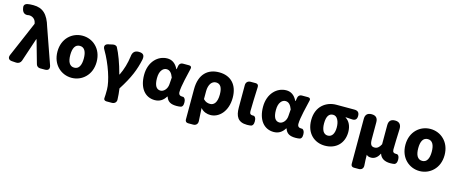

<svg xmlns="http://www.w3.org/2000/svg" viewBox="-50 -1622 6294 2632"><g transform="rotate(15 3096.5 -305.5)"><path d="M137 -285 45 -71C27 -28 45 2 92 5L152 9C185 11 214 -8 224 -39L335 -372H340L433 -43C440 -17 463 0 490 0H541H560C607 0 627 -28 612 -73L436 -575C387 -742 312 -813 178 -813C141 -813 115 -811 92 -806C48 -793 42 -767 54 -723C68 -671 101 -651 154 -664C155 -664 156 -664 157 -664C202 -664 245 -637 256 -585L259 -570Z M1131 -505C1080 -556 1011 -583 938 -583C793 -583 660 -473 660 -285C660 -96 793 14 938 14C1011 14 1080 -14 1131 -65C1183 -116 1216 -191 1216 -285C1216 -379 1183 -454 1131 -505ZM1011 -172C996 -145 972 -130 938 -130C905 -130 881 -145 865 -172C849 -199 842 -238 842 -285C842 -379 871 -439 938 -439C1005 -439 1034 -379 1034 -285C1034 -238 1027 -199 1011 -172Z M1321 -563 1309 -561C1261 -551 1247 -517 1276 -472C1377 -301 1451 -77 1451 44C1451 102 1450 134 1447 166C1444 185 1459 202 1485 202H1534H1562C1601 202 1627 176 1626 141C1624 90 1620 35 1612 -16C1735 -208 1782 -331 1814 -478C1826 -542 1802 -569 1737 -569C1680 -569 1652 -536 1647 -480C1634 -381 1608 -289 1565 -201H1560C1523 -344 1473 -477 1429 -557C1422 -569 1396 -580 1370 -574Z M2445 -358C2457 -416 2472 -476 2485 -532C2490 -553 2478 -569 2453 -569H2406H2363C2336 -569 2315 -551 2310 -525L2301 -474H2296C2259 -551 2205 -583 2142 -583C2010 -583 1890 -471 1890 -283C1890 -98 1980 14 2119 14C2185 14 2236 -16 2274 -78H2279C2301 -10 2349 14 2430 14C2453 14 2474 12 2491 8C2524 -3 2525 -49 2520 -83C2516 -107 2500 -135 2476 -130C2475 -130 2475 -130 2474 -130C2442 -130 2419 -142 2419 -182C2419 -224 2430 -288 2445 -358ZM2096 -168C2081 -193 2072 -231 2072 -285C2072 -340 2084 -378 2103 -402C2121 -427 2145 -438 2169 -438C2215 -438 2244 -404 2266 -345L2259 -248C2255 -183 2209 -132 2162 -132C2135 -132 2112 -143 2096 -168Z M2602 -34V160C2602 186 2618 202 2644 202H2692H2715C2756 202 2781 176 2779 136C2776 76 2773 15 2769 -48C2808 -1 2862 14 2909 14C3029 14 3145 -98 3145 -294C3145 -477 3043 -583 2877 -583C2719 -583 2602 -487 2602 -270ZM2797 -397C2815 -423 2841 -438 2870 -438C2932 -438 2963 -391 2963 -291C2963 -234 2952 -194 2935 -169C2917 -143 2893 -132 2867 -132C2834 -132 2802 -139 2769 -174V-287C2769 -333 2780 -370 2797 -397Z M3260 -377V-185C3260 -66 3297 14 3429 14C3453 14 3472 12 3488 9C3523 -3 3525 -51 3519 -87C3516 -109 3500 -135 3478 -130C3477 -130 3477 -130 3476 -130C3443 -130 3427 -141 3427 -179C3427 -259 3433 -403 3438 -526C3439 -553 3424 -569 3398 -569H3350H3325C3286 -569 3260 -543 3260 -504Z M4133 -358C4145 -416 4160 -476 4173 -532C4178 -553 4166 -569 4141 -569H4094H4051C4024 -569 4003 -551 3998 -525L3989 -474H3984C3947 -551 3893 -583 3830 -583C3698 -583 3578 -471 3578 -283C3578 -98 3668 14 3807 14C3873 14 3924 -16 3962 -78H3967C3989 -10 4037 14 4118 14C4141 14 4162 12 4179 8C4212 -3 4213 -49 4208 -83C4204 -107 4188 -135 4164 -130C4163 -130 4163 -130 4162 -130C4130 -130 4107 -142 4107 -182C4107 -224 4118 -288 4133 -358ZM3784 -168C3769 -193 3760 -231 3760 -285C3760 -340 3772 -378 3791 -402C3809 -427 3833 -438 3857 -438C3903 -438 3932 -404 3954 -345L3947 -248C3943 -183 3897 -132 3850 -132C3823 -132 3800 -143 3784 -168Z M4349 -497C4297 -449 4263 -376 4263 -278C4263 -89 4384 14 4534 14C4688 14 4797 -87 4797 -249C4797 -333 4765 -400 4710 -432V-437C4740 -436 4766 -434 4791 -432C4843 -426 4870 -446 4870 -498C4870 -547 4846 -569 4797 -569H4706H4542C4471 -569 4401 -545 4349 -497ZM4469 -168C4454 -194 4445 -231 4445 -278C4445 -384 4480 -425 4536 -425C4566 -425 4589 -408 4604 -379C4620 -351 4628 -312 4628 -268C4628 -180 4594 -130 4536 -130C4508 -130 4485 -143 4469 -168Z M4955 -183V160C4955 186 4971 202 4997 202H5045H5066C5108 202 5132 175 5128 132C5124 85 5123 40 5122 -15C5140 4 5163 8 5189 8C5237 8 5279 -23 5305 -79H5308C5328 -18 5381 14 5462 14C5486 14 5504 12 5520 9C5555 -3 5559 -49 5553 -86C5549 -110 5534 -135 5510 -130C5509 -130 5509 -130 5508 -130C5475 -130 5456 -141 5456 -179C5456 -248 5461 -363 5465 -472C5467 -533 5438 -569 5377 -569C5317 -569 5288 -539 5288 -479V-208C5262 -158 5235 -138 5198 -138C5153 -138 5133 -162 5133 -239V-480C5133 -539 5103 -569 5044 -569C4985 -569 4955 -539 4955 -480Z M6069 -505C6018 -556 5949 -583 5876 -583C5731 -583 5598 -473 5598 -285C5598 -96 5731 14 5876 14C5949 14 6018 -14 6069 -65C6121 -116 6154 -191 6154 -285C6154 -379 6121 -454 6069 -505ZM5949 -172C5934 -145 5910 -130 5876 -130C5843 -130 5819 -145 5803 -172C5787 -199 5780 -238 5780 -285C5780 -379 5809 -439 5876 -439C5943 -439 5972 -379 5972 -285C5972 -238 5965 -199 5949 -172Z"/></g></svg>

Font: GenSenRounded2 TW H
Style: Regular
Weight: 900
Version: Version 2.100;PS 2.1;hotconv 16.6.51;makeotf.lib2.5.65220 DE